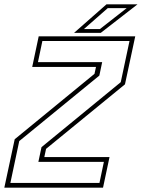

<svg xmlns="http://www.w3.org/2000/svg" viewBox="-42 -868 656 888"><path d="M6 -22H418L438.5 -119.5H135.5L150 -187.5L516.5 -488L557 -678.5H154L133.5 -580.5H430.5L417.5 -518.5L47 -215.5ZM-22 0 26 -224 395 -526.5 402 -558.5H107L137 -700H583.5L536 -478L171 -179.5L163 -141.5H464.5L434.5 0ZM300.5 -716 450.5 -848H594L424 -716ZM346 -733.5H420L544 -830.5H456.5Z"/></svg>

Font: Tourney Thin ExtraLight
Style: Italic
Weight: 250
Italic angle: -12°
Version: Version 1.015